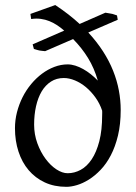

<svg xmlns="http://www.w3.org/2000/svg" viewBox="-20 -723 538 758"><path d="M383.3 -286.1Q374 -314 357.2 -337.6Q340.3 -361.3 319.6 -378.7Q298.8 -396 275.9 -405.5Q252.9 -415 231.9 -415Q203.1 -415 181.2 -400.9Q159.2 -386.7 144.5 -362.1Q129.9 -337.4 122.3 -303.7Q114.7 -270 114.7 -231Q114.7 -192.4 127.4 -157.5Q140.1 -122.6 159.7 -96.2Q179.2 -69.8 202.6 -54.4Q226.1 -39.1 247.1 -39.1Q273.9 -39.1 298.6 -52.5Q323.2 -65.9 342 -94Q360.8 -122.1 372.1 -165.5Q383.3 -209 383.3 -269Q383.3 -273.4 383.5 -277.8Q383.8 -282.2 383.3 -286.1ZM456.5 -289.1Q456.5 -232.4 445.8 -188Q435.1 -143.6 417.5 -109.9Q399.9 -76.2 377.2 -52.5Q354.5 -28.8 330.6 -13.9Q306.6 1 283.7 7.8Q260.7 14.6 242.2 14.6Q194.3 14.6 156.7 -2.9Q119.1 -20.5 93 -51.3Q66.9 -82 53 -124.5Q39.1 -167 39.1 -216.8Q39.1 -249 47.1 -280.3Q55.2 -311.5 69.3 -339.6Q83.5 -367.7 103.3 -391.4Q123 -415 146 -432.1Q168.9 -449.2 194.8 -459Q220.7 -468.8 247.1 -468.8Q261.7 -468.8 277.3 -463.9Q293 -459 308.6 -450.2Q324.2 -441.4 338.9 -429.7Q353.5 -418 366.2 -404.8Q352.1 -454.1 327.6 -493.9Q303.2 -533.7 268.6 -568.8L158.2 -521Q148.9 -522 144 -522.5Q139.2 -522.9 135.3 -523.7Q131.3 -524.4 126.7 -525.9Q122.1 -527.3 113.8 -529.8L108.9 -547.9L233.4 -602.1Q220.2 -613.8 205.8 -623.3Q191.4 -632.8 175.3 -639.4Q159.2 -646 141.4 -648.4Q123.5 -650.9 103 -647.9L100.1 -668L198.2 -703.1Q253.4 -666.5 294.4 -628.4L396 -672.9Q407.7 -670.9 413.8 -669.9Q419.9 -668.9 424.1 -668Q428.2 -667 431.9 -665.5Q435.5 -664.1 441.9 -662.1L444.8 -645L328.6 -594.7Q362.3 -558.1 386.7 -520.3Q411.1 -482.4 426.5 -443.8Q441.9 -405.3 449.2 -366.2Q456.5 -327.1 456.5 -289.1Z"/></svg>

Font: Noto Serif Devanagari
Style: Bold
Weight: 700
Designer: Monotype Design Team
Foundry: Monotype Imaging Inc.
Version: Version 1.01